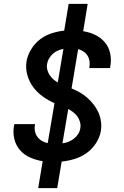

<svg xmlns="http://www.w3.org/2000/svg" viewBox="-20 -863 640 990"><path d="M177 107 200 -32Q167 -37 136 -50.5Q105 -64 83.5 -88.5Q62 -113 54 -146Q46 -179 52 -214L54 -223H161L160 -218Q157 -201 160.5 -185Q164 -169 173.5 -156.5Q183 -144 197 -136Q211 -128 226 -125L261 -331Q229 -345 200.5 -365.5Q172 -386 151.5 -413.5Q131 -441 121 -476Q111 -511 117 -548Q123 -580 141.5 -610Q160 -640 187 -660.5Q214 -681 247 -691.5Q280 -702 311 -705L334 -843H432L409 -702Q442 -697 471 -683Q500 -669 520.5 -645Q541 -621 548 -588Q555 -555 549 -521L547 -512H440L441 -517Q444 -533 441.5 -548.5Q439 -564 431 -576.5Q423 -589 410 -597.5Q397 -606 383 -610L349 -407Q372 -398 392.5 -386Q413 -374 430.5 -358.5Q448 -343 462.5 -324.5Q477 -306 487 -284Q497 -262 500.5 -237Q504 -212 500 -187Q494 -154 474.5 -124Q455 -94 426 -73.5Q397 -53 363.5 -43Q330 -33 298 -30L275 107ZM278 -438 307 -611Q292 -608 278 -602Q264 -596 252.5 -585.5Q241 -575 233 -561.5Q225 -548 223 -534Q220 -518 224 -503Q228 -488 236 -476Q244 -464 254.5 -454.5Q265 -445 278 -438ZM302 -124Q318 -126 333 -132Q348 -138 361 -148Q374 -158 383 -172Q392 -186 394 -202Q397 -218 392.5 -234Q388 -250 379 -262.5Q370 -275 357.5 -284.5Q345 -294 332 -301Z"/></svg>

Font: Iosevka SmBd Ex Obl
Style: Regular
Weight: 600
Width: 7
Italic angle: -9°
Monospace: yes
Designer: Belleve Invis
Foundry: Belleve Invis
Version: Version 32.5.0; ttfautohint (v1.8.4)